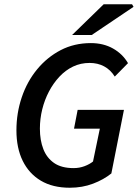

<svg xmlns="http://www.w3.org/2000/svg" viewBox="-20 -868 646 900"><path d="M307 12Q227 12 171.5 -21Q116 -54 86.5 -114Q57 -174 57 -257Q57 -338 82 -412Q107 -486 154 -543Q201 -600 264.5 -633Q328 -666 406 -666Q465 -666 510 -640.5Q555 -615 580 -572L518 -509Q498 -541 468 -557Q438 -573 400 -573Q358 -573 322.5 -556Q287 -539 258.5 -508.5Q230 -478 209.5 -439Q189 -400 178 -355.5Q167 -311 167 -265Q167 -211 183 -169.5Q199 -128 233.5 -104Q268 -80 325 -80Q352 -80 376 -89Q400 -98 416 -111L448 -265H327L344 -353H561L502 -55Q466 -26 416 -7Q366 12 307 12ZM318 -704 466 -848H599L606 -836L410 -704Z"/></svg>

Font: Source Sans 3 SemiBold
Style: Italic
Weight: 600
Italic angle: -11°
Designer: Paul D. Hunt
Foundry: Adobe
Version: Version 3.046;hotconv 1.0.118;makeotfexe 2.5.65603